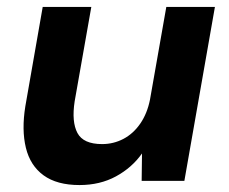

<svg xmlns="http://www.w3.org/2000/svg" viewBox="-20 -521 661 553"><path d="M209 12Q144 12 105.5 -16Q67 -44 54.5 -95.5Q42 -147 53 -215L103 -501H243L195 -229Q186 -170 203 -138Q220 -106 274 -106Q307 -106 335.5 -121Q364 -136 384 -165Q404 -194 412 -234L459 -501H599L511 0H388L389 -79Q360 -38 314 -13Q268 12 209 12Z"/></svg>

Font: DM Sans 18pt ExtraBold
Style: Italic
Weight: 800
Italic angle: -10°
Designer: Colophon Foundry, Jonny Pinhorn
Foundry: Colophon Foundry
Version: Version 4.004;gftools[0.9.30]